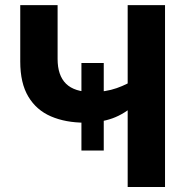

<svg xmlns="http://www.w3.org/2000/svg" viewBox="-20 -748 745 768"><path d="M319.8 -257.3Q242.2 -257.3 183.8 -282.5Q125.5 -307.6 93.3 -361.6Q61 -415.5 61 -501.5V-727.5H210.4V-512.2Q210.4 -446.3 244.1 -413.1Q277.8 -379.9 348.6 -379.9Q402.3 -379.9 446.8 -395.5Q491.2 -411.1 523.9 -434.1V-333.5Q479 -292.5 430.4 -274.9Q381.8 -257.3 319.8 -257.3ZM490.7 0V-727.5H640.1V0ZM305.7 -146V-496.1H395V-146Z"/></svg>

Font: Inter 16pt
Style: Bold
Weight: 700
Version: Version 4.001;git-66647c0bb